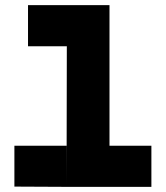

<svg xmlns="http://www.w3.org/2000/svg" viewBox="-20 -727 645 747"><path d="M239 0 240 -547 373 -707H406V-160L272 0ZM36 -1V-160H239V0ZM272 0 406 -160H569V0ZM89 -547V-707H373L240 -547Z"/></svg>

Font: Foldit
Style: Bold
Weight: 700
Version: Version 1.003